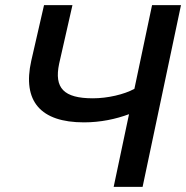

<svg xmlns="http://www.w3.org/2000/svg" viewBox="-20 -730 727 750"><path d="M574 -710 505 -383C465 -361 400 -346 343 -346C229 -346 191 -386 211 -481L263 -710H152L102 -492C67 -335 138 -252 308 -252C373 -252 433 -265 484 -284L424 0H537L687 -710Z"/></svg>

Font: FIGSv2-sans-serif SmBold Italic
Style: Regular
Weight: 600
Italic angle: -12°
Designer: Matt McInerney, Pablo Impallari, Rodrigo Fuenzalida
Foundry: Matt McInerney, Pablo Impallari, Rodrigo Fuenzalida
Version: Version 4.020;hotconv 1.0.109;makeotfexe 2.5.65596